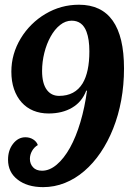

<svg xmlns="http://www.w3.org/2000/svg" viewBox="-20 -770 532 793"><path d="M52.7 -28.3Q13.2 -58.6 13.2 -110.4Q13.2 -149.4 33.7 -175.8Q54.7 -203.1 85 -203.1Q103 -203.1 117.2 -194.1Q131.3 -185.1 136.2 -170.9Q121.1 -162.1 112.3 -146.5Q103.5 -130.9 103.5 -113.8Q103.5 -93.3 116.5 -79.1Q129.4 -64.9 153.8 -64.9Q184.6 -64.9 214.1 -89.8Q243.7 -114.7 269 -159.7Q293.9 -204.6 312 -265.4Q330.1 -326.2 339.4 -396L335.9 -395Q318.4 -349.1 277.8 -325.2Q237.3 -301.3 180.7 -301.3Q146 -301.3 117.7 -313Q89.4 -324.7 69.3 -347.2Q48.8 -370.1 37.8 -402.1Q26.9 -434.1 26.9 -474.1Q26.9 -547.4 65.9 -611.8Q84.5 -642.6 110.6 -668.5Q136.7 -694.3 167.5 -712.4Q231.4 -750.5 306.2 -750.5Q398.9 -750.5 445.6 -684.6Q492.2 -618.7 492.2 -487.3Q492.2 -419.4 480.7 -356.4Q469.2 -293.5 447.3 -238.8Q425.8 -184.6 395.5 -139.9Q365.2 -95.2 328.1 -63.5Q290.5 -31.2 247.6 -14.2Q204.6 2.9 158.2 2.9Q125 2.9 98.4 -5.1Q71.8 -13.2 52.7 -28.3ZM321.3 -425.8Q349.1 -472.2 349.1 -558.1Q349.1 -607.4 337.4 -638.7Q320.3 -684.6 275.9 -684.6Q250.5 -684.6 228 -666.7Q205.6 -648.9 189 -618.7Q172.4 -588.9 163.1 -551.8Q153.8 -514.6 153.8 -477.1Q153.8 -424.8 173.8 -398.4Q192.4 -374 224.1 -374Q289.6 -374 321.3 -425.8Z"/></svg>

Font: Pattaya
Style: Regular
Weight: 400
Designer: Pablo Impallari / Thai characters Designed by Thanarat Vachiruckul and Suppakit Chalermlarp
Foundry: Pablo Impallari
Version: Version 2.001